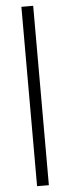

<svg xmlns="http://www.w3.org/2000/svg" viewBox="-61 -805 352 965"><g transform="rotate(-5 115.5 -322.5)"><path d="M85.8 130V-775H145.3V130Z"/></g></svg>

Font: Raleway Thin
Style: Regular
Weight: 100
Designer: Matt McInerney, Pablo Impallari, Rodrigo Fuenzalida
Foundry: Matt McInerney, Pablo Impallari, Rodrigo Fuenzalida
Version: Version 4.026